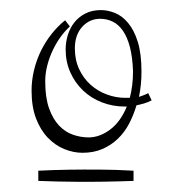

<svg xmlns="http://www.w3.org/2000/svg" viewBox="-20 -656 340 377"><path d="M277.8 -459Q270.5 -455.1 262.9 -452.9Q255.4 -450.7 248 -449.2Q242.2 -429.7 233.2 -412.6Q224.1 -395.5 210.9 -383.1Q197.8 -370.6 180.7 -363.3Q163.6 -356 142.1 -356Q124 -356 106.2 -363.3Q88.4 -370.6 74 -385.5Q59.6 -400.4 50.8 -423.3Q42 -446.3 42 -478Q42 -498.5 46.9 -518.6Q51.8 -538.6 60.5 -556.4Q69.3 -574.2 81.5 -589.6Q93.8 -605 107.9 -616.2L117.2 -604Q107.9 -595.7 99.4 -584Q90.8 -572.3 84 -558.1Q77.1 -543.9 73 -528.1Q68.8 -512.2 68.8 -496.1Q68.8 -464.4 76.4 -443.1Q84 -421.9 96.2 -409.2Q108.4 -396.5 123.5 -391.4Q138.7 -386.2 153.8 -386.2Q175.8 -386.2 196.3 -401.6Q216.8 -417 229 -446.8H225.1Q201.2 -446.8 179.9 -455.1Q158.7 -463.4 143.1 -478.3Q127.4 -493.2 118.2 -513.7Q108.9 -534.2 108.9 -559.1Q108.9 -572.8 113 -586.7Q117.2 -600.6 125.7 -611.6Q134.3 -622.6 147.5 -629.4Q160.6 -636.2 178.2 -636.2Q191.4 -636.2 205.6 -630.6Q219.7 -625 231.4 -611.1Q243.2 -597.2 250.5 -574Q257.8 -550.8 257.8 -515.1Q257.8 -502.4 256.6 -490.2Q255.4 -478 252.9 -465.8Q257.3 -467.3 262 -469Q266.6 -470.7 271 -473.1ZM234.9 -463.9Q237.8 -475.1 239.5 -488Q241.2 -501 241.2 -516.1Q240.2 -543.9 235.1 -563.5Q230 -583 221.4 -595.5Q212.9 -607.9 201.4 -613.5Q189.9 -619.1 176.8 -619.1Q155.8 -619.1 141.4 -603.3Q127 -587.4 127 -561Q127 -538.1 135.5 -520Q144 -502 158 -489.5Q171.9 -477.1 189.7 -470.5Q207.5 -463.9 226.1 -463.9ZM55.2 -320.8Q84.5 -322.3 115.7 -322.8Q142.6 -323.2 175.8 -323Q209 -322.8 242.2 -320.8V-300.8Q216.3 -299.8 186 -299.3Q160.2 -298.8 126.5 -299.1Q92.8 -299.3 55.2 -300.8Z"/></svg>

Font: Clicker Script
Style: Regular
Weight: 400
Designer: Astigmatic (AOETI)
Foundry: Astigmatic (AOETI)
Version: Version 1.000